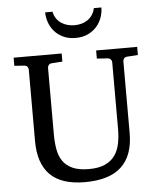

<svg xmlns="http://www.w3.org/2000/svg" viewBox="-60 -946 832 1013"><g transform="rotate(-5 356.0 -439.5)"><path d="M627 -624Q616.2 -623 611.1 -616.2Q606 -609.4 606 -602.1V-222.2Q606 -160.6 589.4 -115.7Q572.8 -70.8 540.3 -41.5Q507.8 -12.2 459.7 2Q411.6 16.1 349.1 16.1Q225.1 16.1 165 -43.9Q105 -104 105 -222.2V-602.1Q105 -609.4 99.9 -616.2Q94.7 -623 84 -624L30.8 -627.9V-670.9H285.2V-627.9L228 -624Q217.3 -623 212.2 -616.2Q207 -609.4 207 -602.1V-248Q207 -204.1 213.9 -167.7Q220.7 -131.3 239.3 -105.5Q257.8 -79.6 290.8 -65.2Q323.7 -50.8 376 -50.8Q427.7 -50.8 460.9 -65.9Q494.1 -81.1 513.2 -107.7Q532.2 -134.3 539.6 -170.4Q546.9 -206.5 546.9 -248V-602.1Q546.9 -609.4 541.3 -616.2Q535.6 -623 524.9 -624L467.8 -627.9V-670.9H685.1V-627.9ZM515.1 -894.5Q515.1 -868.2 505.9 -841.6Q496.6 -814.9 477.8 -793.7Q459 -772.5 431.2 -759.3Q403.3 -746.1 366.2 -746.1Q328.6 -746.1 300.8 -759.3Q272.9 -772.5 254.4 -793.7Q235.8 -814.9 226.6 -841.6Q217.3 -868.2 217.3 -894.5H256.3Q260.7 -873 271.5 -857.7Q282.2 -842.3 297.4 -832.5Q312.5 -822.8 330.1 -818.1Q347.7 -813.5 366.2 -813.5Q384.8 -813.5 402.3 -818.1Q419.9 -822.8 434.6 -832.5Q449.2 -842.3 460 -857.7Q470.7 -873 475.1 -894.5Z"/></g></svg>

Font: Charis SIL Phon
Style: Regular
Weight: 400
Foundry: SIL International
Version: Version 5.000